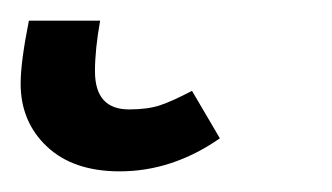

<svg xmlns="http://www.w3.org/2000/svg" viewBox="-39 20 322 186"><path d="M-19 101Q-19 80 -11 40H58Q53 68 53 89Q53 126 86 126Q104 126 116 122Q128 118 147 108L174 154Q128 186 77 186Q32 186 6.5 162Q-19 138 -19 101Z"/></svg>

Font: Fira Sans Book
Style: Italic
Weight: 350
Italic angle: -8°
Designer: bBox Type GmbH & Carrois Corporate GbR & Edenspiekermann AG
Foundry: bBox Type GmbH & Carrois Corporate GbR & Edenspiekermann AG
Version: Version 4.301